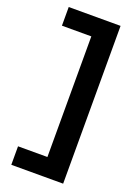

<svg xmlns="http://www.w3.org/2000/svg" viewBox="-170 -765 734 1044"><g transform="rotate(20 197.0 -243.5)"><path d="M338 -700V213H38V106H208V-592H38V-700Z"/></g></svg>

Font: Red Hat Display ExtraBold
Style: Regular
Weight: 800
Designer: Pentagram, MCKL
Foundry: Pentagram, MCKL
Version: Version 1.023